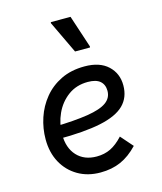

<svg xmlns="http://www.w3.org/2000/svg" viewBox="-121 -894 841 998"><g transform="rotate(-15 300.0 -395.0)"><path d="M296 15.5Q227.5 15.5 175 -15.2Q122.5 -46 93.2 -100Q64 -154 64 -224.5Q64 -283 82.5 -339Q101 -395 138 -440.2Q175 -485.5 229.8 -512.2Q284.5 -539 357 -539Q438.5 -539 482.8 -497.5Q527 -456 527 -392Q527 -327 486 -286.5Q445 -246 356.8 -227.5Q268.5 -209 126.5 -209L120 -276Q236 -279 306.2 -290.2Q376.5 -301.5 408.2 -324.5Q440 -347.5 440 -385.5Q440 -419 418.5 -437.8Q397 -456.5 352.5 -456.5Q291 -456.5 246.2 -423.5Q201.5 -390.5 177.5 -338Q153.5 -285.5 153.5 -226.5Q153.5 -154.5 192.5 -112.2Q231.5 -70 298.5 -70Q340 -70 373.5 -86.2Q407 -102.5 440.5 -139L498 -73.5Q454.5 -27.5 406 -6Q357.5 15.5 296 15.5ZM330 -626.5 247 -801 248 -806.5H354L411.5 -632L410.5 -626.5Z"/></g></svg>

Font: Google Sans Code
Style: Italic
Weight: 400
Italic angle: -10°
Monospace: yes
Designer: Google Sans Code Authors
Foundry: Google LLC
Version: Version 6.000